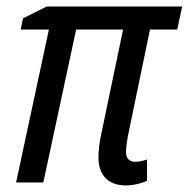

<svg xmlns="http://www.w3.org/2000/svg" viewBox="-20 -556 575 585"><path d="M364 9C387 9 410 3 428 -5V-70C419 -67 406 -63 393 -63C374 -63 364 -73 364 -93C364 -105 366 -121 369 -138L437 -466H520L535 -536H122L50 -500L43 -466H129L29 0H112L212 -466H355L288 -145C282 -116 280 -94 280 -76C280 -22 310 9 364 9Z"/></svg>

Font: Noto Sans Display SemiCondensed
Style: Italic
Weight: 400
Width: 4
Italic angle: -12°
Designer: Monotype Design Team
Foundry: Monotype Imaging Inc.
Version: Version 1.900